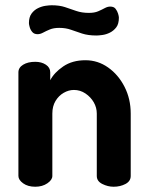

<svg xmlns="http://www.w3.org/2000/svg" viewBox="-20 -710 563 730"><path d="M114 0Q86 0 68 -13Q50 -26 50 -41V-435Q50 -453 68 -464Q86 -475 114 -475Q138 -475 154.5 -464Q171 -453 171 -435V-405Q186 -434 220.5 -457.5Q255 -481 305 -481Q352 -481 391 -453.5Q430 -426 453.5 -380Q477 -334 477 -278V-41Q477 -21 457 -10.5Q437 0 412 0Q390 0 369 -10.5Q348 -21 348 -41V-278Q348 -301 336.5 -321Q325 -341 305 -354.5Q285 -368 261 -368Q241 -368 222 -357Q203 -346 191 -326Q179 -306 179 -278V-41Q179 -26 160 -13Q141 0 114 0ZM347 -575Q315 -575 292 -582.5Q269 -590 249.5 -597Q230 -604 205 -604Q184 -604 169.5 -598Q155 -592 144 -586Q133 -580 123 -580Q110 -580 103 -588Q96 -596 93 -606.5Q90 -617 90 -622Q90 -645 100 -658.5Q110 -672 124.5 -679Q139 -686 153.5 -688Q168 -690 176 -690Q206 -690 227 -683Q248 -676 269.5 -668.5Q291 -661 318 -661Q339 -661 353 -667Q367 -673 378 -679Q389 -685 399 -685Q413 -685 419.5 -676.5Q426 -668 429 -658Q432 -648 432 -643Q432 -619 422 -606Q412 -593 398 -586Q384 -579 369.5 -577Q355 -575 347 -575Z"/></svg>

Font: Dosis
Style: Bold
Weight: 700
Designer: EdgarTolentino, PabloImpallari, IginoMarini
Foundry: EdgarTolentino, PabloImpallari, IginoMarini
Version: Version 3.001; ttfautohint (v1.8.2)